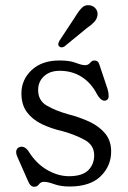

<svg xmlns="http://www.w3.org/2000/svg" viewBox="-20 -707 490 735"><path d="M208.5 -436Q171 -436 148.5 -415.2Q126 -394.5 126 -362.5Q126 -322 159 -302.8Q192 -283.5 239.5 -270Q285 -258.5 322.8 -240.8Q360.5 -223 383 -195.5Q405.5 -168 405.5 -127Q405.5 -71.5 365.2 -32.2Q325 7 246 7Q212.5 7 187.5 -2Q162.5 -11 148.5 -11Q136 -11 129.2 -1.5Q122.5 8 111.5 8Q96 8 87.5 -13.5L46.5 -106.5Q39.5 -122.5 43 -132.2Q46.5 -142 56.5 -144.5Q74 -149 88.5 -129Q118 -81 160 -56.8Q202 -32.5 244 -32.5Q295 -32.5 317.8 -55.2Q340.5 -78 340.5 -112.5Q340.5 -151.5 304 -171.5Q267.5 -191.5 219 -205Q175 -215 139.5 -232.2Q104 -249.5 83 -277.8Q62 -306 62 -349.5Q62 -402 101.2 -438.8Q140.5 -475.5 207.5 -475.5Q247 -475.5 270 -466.5Q293 -457.5 306 -457.5Q317.5 -457.5 325 -466.5Q332.5 -475.5 341 -475.5Q356 -475.5 360.5 -459.5L391.5 -367Q396 -353 396 -339Q396 -325 384 -322Q367.5 -318 351 -347Q329 -389.5 292.5 -412.8Q256 -436 208.5 -436ZM266.5 -640.5Q280.5 -664 293.2 -677Q306 -690 325 -686.5Q340 -683.5 347.8 -672Q355.5 -660.5 353 -647Q350.5 -633 340 -622Q329.5 -611 312.5 -599.5L226.5 -529Q214.5 -522 206.5 -529.5Q202 -534 203.2 -539.8Q204.5 -545.5 207.5 -551Z"/></svg>

Font: Fraunces 9pt S100 Light
Style: Regular
Weight: 300
Version: Version 1.000; ttfautohint (v1.8.3)